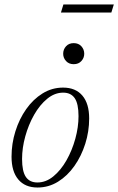

<svg xmlns="http://www.w3.org/2000/svg" viewBox="-20 -827 528 857"><path d="M261.5 -436Q317.5 -436 347.8 -400.2Q378 -364.5 378 -298.5Q378 -240 360.5 -185Q343 -130 312 -86Q281 -42 239 -16Q197 10 147.5 10Q92 10 61.8 -25.8Q31.5 -61.5 31.5 -127.5Q31.5 -186 48.8 -241Q66 -296 97 -340Q128 -384 170 -410Q212 -436 261.5 -436ZM147 -12.5Q185 -12.5 218.2 -39.8Q251.5 -67 276.8 -111.5Q302 -156 316.2 -207.8Q330.5 -259.5 330.5 -308.5Q330.5 -364 313.5 -388.8Q296.5 -413.5 262 -413.5Q224 -413.5 190.8 -386.2Q157.5 -359 132.2 -314.5Q107 -270 92.8 -218.2Q78.5 -166.5 78.5 -117.5Q78.5 -62 95.5 -37.2Q112.5 -12.5 147 -12.5ZM309 -540.5Q287.5 -540.5 274.8 -554.5Q262 -568.5 262 -587Q262 -606.5 274.8 -620.5Q287.5 -634.5 309 -634.5Q330.5 -634.5 343.2 -620.5Q356 -606.5 356 -587Q356 -568.5 343.2 -554.5Q330.5 -540.5 309 -540.5ZM252 -771 263 -807H488L477 -771Z"/></svg>

Font: Newsreader Text Light
Style: Italic
Weight: 300
Italic angle: -17°
Designer: Hugues Gentile
Foundry: Production Type
Version: Version 1.001